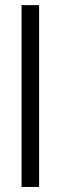

<svg xmlns="http://www.w3.org/2000/svg" viewBox="-20 -740 245 760"><path d="M65.4 0V-719.7H134.8V0Z"/></svg>

Font: Pontano Sans
Style: Regular
Weight: 400
Foundry: vernon adams
Version: 1.0